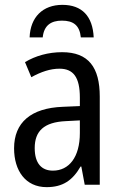

<svg xmlns="http://www.w3.org/2000/svg" viewBox="-20 -761 500 791"><path d="M237 -741C156 -741 105 -690 102 -607H156C161 -657 191 -676 235 -676C282 -676 308 -657 313 -607H366C362 -694 318 -741 237 -741ZM236 -546C179 -546 126 -531 83 -505L109 -443C149 -465 187 -478 225 -478C282 -478 309 -443 309 -359V-324L239 -321C107 -316 38 -256 38 -150C38 -58 85 10 172 10C239 10 279 -18 312 -75H315L329 0H391V-363C391 -483 345 -546 236 -546ZM252 -262 309 -265V-213C309 -113 264 -58 198 -58C152 -58 123 -87 123 -151C123 -220 160 -258 252 -262Z"/></svg>

Font: Noto Sans Condensed
Style: Regular
Weight: 400
Width: 3
Designer: Monotype Design Team
Foundry: Monotype Imaging Inc.
Version: Version 2.013